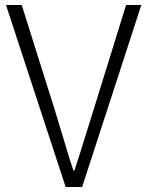

<svg xmlns="http://www.w3.org/2000/svg" viewBox="-20 -749 590 769"><path d="M4 -729H67L199 -310L236 -188Q260 -106 274 -66H278Q299 -129 317 -188Q329 -227 355 -310L485 -729H546L309 0H243Z"/></svg>

Font: Merged Yaku Han JP Light
Style: Regular
Weight: 300
Designer: Ryoko NISHIZUKA 西塚涼子 (kana, bopomofo & ideographs); Paul D. Hunt (Latin, Greek & Cyrillic); Sandoll Communications 산돌커뮤니
Foundry: Adobe
Version: Version 2.004